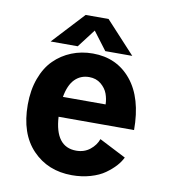

<svg xmlns="http://www.w3.org/2000/svg" viewBox="-78 -736 725 813"><g transform="rotate(10 285.0 -329.0)"><path d="M449.5 -531H333.5L274.5 -609L215 -531H98.5L225 -667.5H323.5ZM493 -101.5Q484 -82.5 467.5 -64.2Q451 -46 426.2 -28.2Q401.5 -10.5 364.5 0.2Q327.5 11 285 11Q181.5 11 115.5 -57.8Q49.5 -126.5 49.5 -251Q49.5 -314 68 -364.2Q86.5 -414.5 118.5 -446.2Q150.5 -478 192.8 -495Q235 -512 284 -512Q387.5 -512 449.5 -436.2Q511.5 -360.5 511.5 -223H187Q194.5 -94.5 285 -94.5Q319.5 -94.5 344 -114Q368.5 -133.5 378 -160.5ZM286 -411Q249 -411 224.2 -385.8Q199.5 -360.5 190.5 -309H374Q373.5 -332.5 365.5 -354.5Q357.5 -376.5 336.8 -393.8Q316 -411 286 -411Z"/></g></svg>

Font: League Mono Narrow SemiBold
Style: Regular
Weight: 600
Width: 3
Designer: Tyler Finck
Foundry: The League of Moveable Type / Tyler Finck
Version: Version 2.210